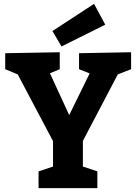

<svg xmlns="http://www.w3.org/2000/svg" viewBox="-20 -976 707 996"><path d="M485 -87V0H180V-87L255 -112V-244L72 -590L7 -617V-700L290 -705V-617L239 -596L339 -379L445 -595L390 -617V-700L660 -705V-617L591 -590L410 -245V-112ZM526 -848 299 -735 252 -815 468 -956Z"/></svg>

Font: BitterBold
Style: Bold
Weight: 700
Designer: Sol Matas
Foundry: Sol Matas
Version: Version 001.001